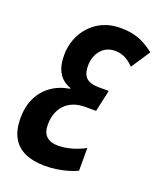

<svg xmlns="http://www.w3.org/2000/svg" viewBox="-137 -810 755 906"><g transform="rotate(20 241.0 -357.0)"><path d="M197.8 9.8Q138.2 9.8 96.7 -8.8Q55.2 -27.3 33.7 -65.7Q12.2 -104 12.2 -163.1Q12.2 -220.7 33.2 -264.6Q54.2 -308.6 93 -336.4Q131.8 -364.3 185.1 -373V-377Q145 -390.6 124.5 -424.1Q104 -457.5 104 -513.2Q104 -545.4 112.8 -576.2Q121.6 -606.9 138.9 -633.5Q156.2 -660.2 181.4 -680.7Q206.5 -701.2 239 -712.6Q271.5 -724.1 311 -724.1Q351.1 -724.1 380.6 -716.6Q410.2 -709 434.3 -695.6Q458.5 -682.1 481.9 -664.1L418.9 -568.8Q396.5 -591.8 373.8 -602.8Q351.1 -613.8 324.2 -613.8Q300.8 -613.8 282.7 -605Q264.6 -596.2 252.2 -580.8Q239.7 -565.4 233.4 -545.9Q227.1 -526.4 227.1 -504.9Q227.1 -476.1 236.1 -458.5Q245.1 -440.9 264.2 -433.3Q283.2 -425.8 312 -425.8H359.9L335.9 -316.9H279.8Q247.1 -316.9 221.7 -306.6Q196.3 -296.4 179 -277.8Q161.6 -259.3 152.8 -233.9Q144 -208.5 144 -178.2Q144 -138.2 164.6 -119.6Q185.1 -101.1 221.2 -101.1Q255.9 -101.1 291.5 -111.3Q327.1 -121.6 356.9 -138.2V-23.9Q335 -13.2 307.6 -5.6Q280.3 2 252 5.9Q223.6 9.8 197.8 9.8Z"/></g></svg>

Font: Open Sans Condensed
Style: Italic
Weight: 400
Width: 3
Italic angle: -12°
Designer: Monotype Design Team
Foundry: Monotype Imaging Inc.
Version: Version 3.000